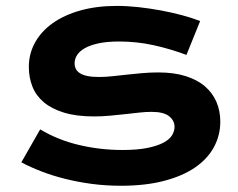

<svg xmlns="http://www.w3.org/2000/svg" viewBox="-20 -606 790 637"><path d="M113.3 -176.8Q171.9 -141.6 242.2 -125Q312.5 -108.4 386.2 -108.4Q436 -108.4 469.2 -115.2Q502.4 -122.1 522.5 -132.8Q542.5 -143.6 550.8 -157.2Q559.1 -170.9 559.1 -185.1Q559.1 -205.6 541.3 -220.2Q523.4 -234.9 482.4 -234.9Q463.4 -234.9 441.4 -232.4Q419.4 -230 395.3 -227.3Q371.1 -224.6 345 -222.2Q318.8 -219.7 292 -219.7Q233.4 -219.7 192.1 -232.4Q150.9 -245.1 125 -267.1Q99.1 -289.1 87.4 -319.1Q75.7 -349.1 75.7 -383.8Q75.7 -427.7 96.2 -464.8Q116.7 -502 154.8 -529.1Q192.9 -556.2 246.8 -571.3Q300.8 -586.4 367.2 -586.4Q401.9 -586.4 439.7 -582.3Q477.5 -578.1 514.2 -571.3Q550.8 -564.5 584.5 -555.4Q618.2 -546.4 644 -536.1L598.6 -423.8Q543.5 -444.3 488.5 -456.3Q433.6 -468.3 375.5 -468.3Q335 -468.3 306.9 -462.2Q278.8 -456.1 261.2 -446Q243.7 -436 235.6 -423.1Q227.5 -410.2 227.5 -396Q227.5 -385.7 231.7 -377.4Q235.8 -369.1 245.4 -363Q254.9 -356.9 270.3 -353.8Q285.6 -350.6 308.1 -350.6Q328.6 -350.6 351.6 -353Q374.5 -355.5 399.4 -358.2Q424.3 -360.8 450.9 -363.3Q477.5 -365.7 505.4 -365.7Q557.1 -365.7 595.9 -353.5Q634.8 -341.3 660.2 -319.3Q685.5 -297.4 698.2 -267.6Q710.9 -237.8 710.9 -202.6Q710.9 -157.2 689.9 -118.2Q668.9 -79.1 627.4 -50.5Q585.9 -22 524.2 -5.9Q462.4 10.3 381.3 10.3Q331.5 10.3 285.2 4.2Q238.8 -2 196.8 -12.5Q154.8 -22.9 117.9 -37.1Q81.1 -51.3 50.8 -67.4Z"/></svg>

Font: Krona One
Style: Regular
Weight: 400
Version: Version 1.003